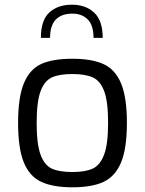

<svg xmlns="http://www.w3.org/2000/svg" viewBox="-20 -791 617 817"><path d="M57 -268Q57 -378 82 -437.5Q107 -497 156 -519Q205 -541 288 -541Q370 -541 420 -518.5Q470 -496 495 -436.5Q520 -377 520 -268Q520 -159 495 -99.5Q470 -40 420.5 -17Q371 6 288 6Q206 6 156 -17Q106 -40 81.5 -99.5Q57 -159 57 -268ZM440 -268Q440 -358 423.5 -402.5Q407 -447 375 -461.5Q343 -476 288 -476Q232 -476 200.5 -461.5Q169 -447 152.5 -402.5Q136 -358 136 -268Q136 -178 152.5 -133Q169 -88 200.5 -73.5Q232 -59 288 -59Q343 -59 374.5 -73.5Q406 -88 423 -133Q440 -178 440 -268ZM417 -630H378Q378 -684 353 -708.5Q328 -733 289 -733Q193 -733 193 -630H154Q154 -705 190 -738Q226 -771 286 -771Q345 -771 381 -737Q417 -703 417 -630Z"/></svg>

Font: Exo
Style: Regular
Weight: 400
Designer: Natanael Gama
Foundry: Natanael Gama
Version: Version 1.500; ttfautohint (v1.6)